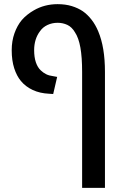

<svg xmlns="http://www.w3.org/2000/svg" viewBox="-20 -660 590 920"><path d="M373.5 240.2V-315.4Q373.5 -385.7 365.2 -432.1Q356.9 -478.5 339.4 -504.9Q324.2 -530.8 302.5 -540.8Q280.8 -550.8 256.3 -550.8Q230 -550.8 207.5 -540.3Q185.1 -529.8 171.9 -510.7Q157.7 -492.2 150.6 -469Q143.6 -445.8 143.6 -419.9Q143.6 -385.7 151.9 -361.3Q160.2 -336.9 175.3 -322.8Q187 -311.5 201.2 -304.4Q215.3 -297.4 235.4 -294.9L253.9 -291.5L234.9 -209.5L214.4 -210.9Q170.9 -212.9 136.5 -229Q102.1 -245.1 80.1 -272Q60.1 -295.9 48.1 -333Q36.1 -370.1 36.1 -419.4Q36.1 -463.4 49.3 -500.5Q62.5 -537.6 84.5 -564Q95.7 -577.1 111.1 -589.4Q126.5 -601.6 142.1 -610.4Q167 -625 195.8 -632.6Q224.6 -640.1 255.9 -640.1Q293.5 -640.1 323.7 -630.9Q354 -621.6 377 -606Q399.4 -590.3 418.5 -565.9Q437.5 -541.5 450.7 -509.8Q466.8 -471.7 474.9 -423.1Q482.9 -374.5 482.9 -315.4V240.2Z"/></svg>

Font: Open Sans SemiCondensed SemiBold
Style: Regular
Weight: 600
Width: 4
Designer: Monotype Design Team
Foundry: Monotype Imaging Inc.
Version: Version 3.000